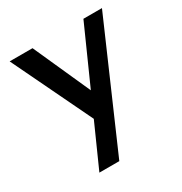

<svg xmlns="http://www.w3.org/2000/svg" viewBox="-149 -530 799 843"><g transform="rotate(-30 251.0 -109.0)"><path d="M114 201 391 -419H485L215 201ZM220 3 17 -419H133L299 -49Z"/></g></svg>

Font: Josefin Sans Thin Medium
Style: Regular
Weight: 500
Version: Version 2.000